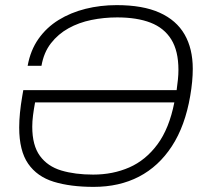

<svg xmlns="http://www.w3.org/2000/svg" viewBox="-20 -718 797 750"><path d="M346 12Q255 12 190 -8Q125 -28 90 -78.5Q55 -129 55 -220Q55 -247 58 -277.5Q61 -308 67 -343L71 -366H670Q673 -388 675 -407.5Q677 -427 677 -445Q677 -519 649 -564Q621 -609 568 -629.5Q515 -650 438 -650Q386 -650 337 -640Q288 -630 247.5 -607.5Q207 -585 179 -549Q151 -513 142 -461H88Q99 -522 130.5 -566.5Q162 -611 209 -640Q256 -669 314 -683.5Q372 -698 436 -698Q538 -698 603.5 -668.5Q669 -639 701 -583.5Q733 -528 733 -449Q733 -425 730.5 -398.5Q728 -372 723 -343Q703 -226 651.5 -147Q600 -68 523 -28Q446 12 346 12ZM344 -36Q421 -36 485 -64Q549 -92 595 -154Q641 -216 661 -318H117Q112 -291 109 -267.5Q106 -244 106 -223Q106 -150 136 -109Q166 -68 219.5 -52Q273 -36 344 -36Z"/></svg>

Font: Archivo SemiBold Thin
Style: Italic
Weight: 250
Italic angle: -10°
Version: Version 2.001